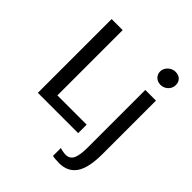

<svg xmlns="http://www.w3.org/2000/svg" viewBox="-280 -961 1368 1368"><g transform="rotate(45 404.0 -276.5)"><path d="M206.1 -743.2V-85.4H501V0H94.7V-743.2ZM545.9 172.4Q588.4 172.4 605 136.2Q621.6 100.1 621.6 23.4V-555.7H729V-18.1Q729 122.1 685.8 184.8Q642.6 247.6 556.6 247.6Q540.5 247.6 517.1 245.8Q493.7 244.1 488.8 241.2V161.6Q496.6 165.5 515.1 168.9Q533.7 172.4 545.9 172.4ZM682.1 -799.8Q715.3 -799.8 733.2 -781.2Q751 -762.7 751 -733.9Q751 -712.4 739.7 -694.8Q728.5 -677.2 710.4 -667.5Q692.4 -657.7 671.9 -657.7Q653.3 -657.7 637.7 -665.8Q622.1 -673.8 612.5 -689Q603 -704.1 603 -723.6Q603 -744.1 614.5 -761.7Q626 -779.3 644.5 -789.6Q663.1 -799.8 682.1 -799.8Z"/></g></svg>

Font: Merriweather Sans
Style: Regular
Weight: 400
Designer: Eben Sorkin
Foundry: Eben Sorkin
Version: Version 1.006; ttfautohint (v1.4.1) -l 6 -r 50 -G 0 -x 11 -H